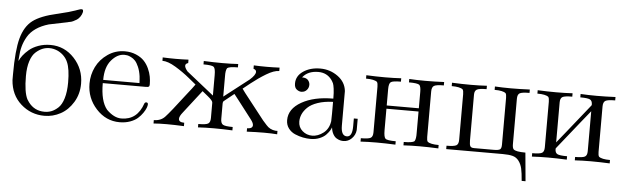

<svg xmlns="http://www.w3.org/2000/svg" viewBox="-51 -887 4043 1239"><g transform="rotate(5 1970.0 -267.0)"><path d="M471 -216Q471 -149 438.5 -95.5Q406 -42 357 -15.5Q308 11 253 11Q165 11 100 -47Q35 -105 28 -201V-239Q28 -394 49.5 -472.5Q71 -551 121.5 -589.5Q172 -628 279 -652Q276 -651 276 -651L315 -661Q354 -670 379 -679L424 -694Q428 -695 431 -695Q439 -695 442 -691Q443 -689 443 -679Q439 -661 429 -647Q419 -633 408 -626Q397 -619 385 -613.5Q373 -608 364.5 -607Q356 -606 352 -604L230 -579Q182 -565 148 -541.5Q114 -518 95.5 -486.5Q77 -455 68 -422Q59 -389 57 -349Q55 -334 56 -327Q63 -344 77.5 -363Q92 -382 115.5 -402Q139 -422 175 -435Q211 -448 253 -448Q344 -448 407.5 -379.5Q471 -311 471 -216ZM248 -427Q225 -427 203.5 -418.5Q182 -410 160 -390.5Q138 -371 125 -331Q112 -291 112 -234Q112 -130 135 -85L147 -67Q186 -15 251 -15Q275 -15 296 -23Q317 -31 339 -51Q361 -71 374 -113.5Q387 -156 387 -217Q387 -304 368 -347.5Q349 -391 304 -414Q276 -427 248 -427Z M735 -449Q775 -449 807.5 -435Q840 -421 859.5 -400.5Q879 -380 891.5 -352.5Q904 -325 908.5 -300Q913 -275 913 -251Q913 -239 908.5 -235.5Q904 -232 889 -232H610Q610 -115 653 -63Q701 -15 749 -15Q852 -15 889 -125Q894 -134 903 -132.5Q912 -131 912 -121Q912 -112 906.5 -97.5Q901 -83 888 -64Q875 -45 856.5 -28.5Q838 -12 807.5 -1Q777 10 740 10Q651 10 588 -59Q525 -128 525 -222Q525 -279 550 -330Q575 -381 624.5 -415Q674 -449 735 -449ZM843 -296Q838 -331 827 -356.5Q816 -382 804 -395Q792 -408 776.5 -415.5Q761 -423 751.5 -424.5Q742 -426 733 -426Q688 -426 649.5 -381Q611 -336 611 -253H846Q845 -259 845 -272L843 -295Z M1325 -168Q1325 -181 1292 -207.5Q1259 -234 1257 -236H1256Q1254 -233 1224 -195L1141 -88Q1120 -62 1120 -46Q1120 -23 1156 -23V-1Q1094 -4 1044.5 -4Q995 -4 959 -1V-23Q1004 -23 1031 -52Q1062 -85 1152 -203L1188 -249Q1206 -272 1207 -275Q1204 -277 1161 -312.5Q1118 -348 1067.5 -378.5Q1017 -409 981 -409V-431Q1023 -429 1065 -429Q1107 -429 1148 -431V-409Q1130 -404 1130 -390.5Q1130 -377 1148 -355L1325 -214V-346Q1325 -389 1314 -399Q1303 -409 1247 -409V-431Q1311 -428 1367 -428Q1423 -428 1470 -431V-409Q1414 -409 1401 -398Q1391 -383 1392 -345V-213L1553 -338Q1589 -370 1589 -390Q1589 -404 1571 -409V-431Q1613 -429 1654.5 -429Q1696 -429 1738 -431V-409Q1704 -409 1655 -379.5Q1606 -350 1559.5 -313Q1513 -276 1512 -275Q1513 -272 1531 -249L1662 -82L1687 -54Q1710 -27 1747 -23H1760V-1Q1724 -4 1674.5 -4Q1625 -4 1563 -1V-23Q1599 -23 1599 -46Q1599 -60 1582 -82L1495 -195Q1465 -233 1463 -236H1462L1396 -183Q1392 -177 1392 -168V-69Q1392 -41 1406 -32Q1420 -23 1470 -23V-1Q1406 -4 1350 -4Q1294 -4 1247 -1V-23Q1297 -23 1311 -32Q1325 -41 1325 -69Z M1977 10Q1953 10 1927.5 5Q1902 0 1876 -11Q1850 -22 1833 -44.5Q1816 -67 1816 -98Q1816 -171 1896 -216.5Q1976 -262 2101 -262Q2101 -301 2097.5 -326Q2094 -351 2090 -360Q2086 -369 2078 -381Q2046 -425 1990 -425Q1922 -425 1888 -381Q1916 -381 1927.5 -367Q1939 -353 1939 -337Q1939 -317 1925.5 -302.5Q1912 -288 1891 -288Q1876 -288 1861 -299.5Q1846 -311 1846 -338Q1846 -387 1891 -417.5Q1936 -448 2001 -448Q2064 -448 2114.5 -411.5Q2165 -375 2171 -317V-93Q2171 -27 2209 -27Q2244 -27 2244 -95V-146H2269V-73Q2266 -41 2243 -18Q2220 5 2189 5Q2179 5 2168.5 2.5Q2158 0 2145 -7.5Q2132 -15 2122 -32.5Q2112 -50 2109 -75H2108Q2106 -67 2098.5 -55Q2091 -43 2076.5 -27.5Q2062 -12 2035.5 -1Q2009 10 1977 10ZM2101 -241Q2044 -239 2002 -224.5Q1960 -210 1937.5 -188Q1915 -166 1905 -143Q1895 -120 1895 -96Q1895 -59 1922 -35.5Q1949 -12 1985 -12Q2023 -12 2058 -39Q2093 -66 2100 -116Q2101 -124 2101 -165Z M2804 -409Q2755 -409 2740.5 -400Q2726 -391 2726 -363V-68Q2726 -46 2732 -38Q2750 -23 2804 -23V-1Q2739 -4 2682.5 -4Q2626 -4 2578 -1V-23Q2634 -23 2647 -34Q2657 -49 2656 -89V-227H2448V-89Q2448 -44 2459 -33.5Q2470 -23 2526 -23V-1Q2461 -4 2404.5 -4Q2348 -4 2300 -1V-23Q2349 -23 2363.5 -31.5Q2378 -40 2378 -68V-363Q2378 -385 2372 -394Q2354 -409 2300 -409V-431Q2365 -428 2421.5 -428Q2478 -428 2526 -431V-409Q2473 -409 2460.5 -399.5Q2448 -390 2448 -354V-248H2656V-355Q2656 -388 2646 -399Q2634 -409 2578 -409V-431Q2626 -428 2683 -428Q2740 -428 2804 -431Z M3221 -1Q3220 -1 3216.5 -1Q3213 -1 3203.5 -1Q3194 -1 3180 -1H2855V-23Q2904 -23 2918.5 -31.5Q2933 -40 2933 -68V-363Q2933 -385 2927 -394Q2909 -409 2855 -409V-431Q2920 -428 2976.5 -428Q3033 -428 3081 -431V-409Q3034 -409 3018.5 -400.5Q3003 -392 3003 -367V-69Q3003 -42 3009 -32.5Q3015 -23 3033 -23H3159Q3192 -23 3201.5 -30Q3211 -37 3211 -61V-364Q3211 -386 3205 -394Q3187 -409 3133 -409V-431Q3181 -428 3238 -428Q3295 -428 3359 -431V-409Q3310 -409 3295.5 -400.5Q3281 -392 3281 -364V-70Q3281 -46 3289 -37Q3304 -23 3366 -23L3383 161H3358Q3354 109 3347.5 81Q3341 53 3325.5 32.5Q3310 12 3286 5.5Q3262 -1 3221 -1Z M3558 -63Q3558 -39 3572.5 -31Q3587 -23 3636 -23V-1Q3571 -4 3514.5 -4Q3458 -4 3410 -1V-23Q3459 -23 3473.5 -31.5Q3488 -40 3488 -68V-363Q3488 -385 3482 -394Q3464 -409 3410 -409V-431Q3475 -428 3531.5 -428Q3588 -428 3636 -431V-409Q3587 -409 3572.5 -400.5Q3558 -392 3558 -365V-106Q3567 -116 3617 -179L3765 -364Q3766 -367 3766 -369Q3766 -393 3751.5 -401Q3737 -409 3688 -409V-431Q3736 -428 3793 -428Q3850 -428 3914 -431V-409Q3865 -409 3850.5 -400Q3836 -391 3836 -363V-68Q3836 -46 3842 -38Q3860 -23 3914 -23V-1Q3849 -4 3792.5 -4Q3736 -4 3688 -1V-23Q3737 -23 3751.5 -31.5Q3766 -40 3766 -67V-326Q3757 -316 3707 -253L3559 -68Q3558 -65 3558 -63Z"/></g></svg>

Font: cwTeXMing
Style: Medium
Weight: 500
Version: Version 1.17